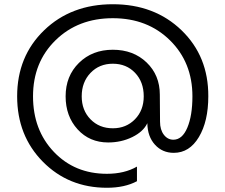

<svg xmlns="http://www.w3.org/2000/svg" viewBox="-20 -715 1065 907"><path d="M136 -260Q136 -101 234.5 2.5Q333 106 485 106Q568 106 627 72V141Q569 172 485 172Q304 172 182.5 49Q61 -74 61 -260Q61 -449 188.5 -572Q316 -695 513 -695Q710 -695 837.5 -572Q965 -449 964 -260Q964 -142 919.5 -67.5Q875 7 801 7Q747 7 712 -31.5Q677 -70 676 -133Q657 -93 605 -67.5Q553 -42 491 -42Q403 -42 346.5 -104Q290 -166 290 -260Q290 -356 353 -418Q416 -480 513 -480Q610 -480 672.5 -420Q735 -360 735 -268L736 -140Q736 -102 754 -78.5Q772 -55 799 -55Q841 -55 865 -112Q889 -169 889 -260Q889 -420 783 -524.5Q677 -629 513 -629Q349 -629 242.5 -525Q136 -421 136 -260ZM513 -414Q449 -414 407.5 -370.5Q366 -327 366 -260Q366 -194 407.5 -151.5Q449 -109 513 -109Q576 -109 617.5 -151.5Q659 -194 659 -260Q659 -328 618 -371Q577 -414 513 -414Z"/></svg>

Font: Metropolitano
Style: Regular
Weight: 400
Designer: Fonts by Alex Slobzheninov & Chris M. Simpson / Changes by Cristiano Sobral
Foundry: Fonts by Alex Slobzheninov & Chris M. Simpson / Changes by Cristiano Sobral
Version: Version 1.00;August 30, 2020;FontCreator 13.0.0.2681 64-bit